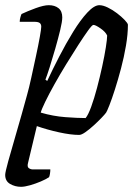

<svg xmlns="http://www.w3.org/2000/svg" viewBox="-27 -520 536 740"><path d="M54 200Q31 200 12 189Q-7 178 -7 154Q-7 144 5 100.5Q17 57 36.5 -9.5Q56 -76 77 -153Q85 -181 94 -222.5Q103 -264 112 -305.5Q121 -347 126.5 -378Q132 -409 132 -417Q132 -427 126 -431.5Q120 -436 105 -436H49Q49 -444 51.5 -453Q54 -462 56 -466Q79 -477 110.5 -488.5Q142 -500 161 -500Q184 -500 198.5 -488.5Q213 -477 213 -453Q213 -437 205 -404Q197 -371 186 -332.5Q175 -294 164.5 -261Q154 -228 148 -213L155 -208Q175 -251 201 -301.5Q227 -352 255 -397.5Q283 -443 309.5 -471.5Q336 -500 356 -500Q370 -500 388.5 -491Q407 -482 424 -469Q441 -456 453 -443.5Q465 -431 466 -425Q466 -388 458.5 -344Q451 -300 439.5 -256.5Q428 -213 416 -175.5Q404 -138 394.5 -114Q385 -90 382 -86Q377 -79 363.5 -65Q350 -51 333.5 -36Q317 -21 302 -10.5Q287 0 278 0Q246 0 200.5 -10Q155 -20 115 -34L81 108Q77 123 84 128Q91 133 100 133H167Q167 141 165.5 150Q164 159 162 163Q150 171 130 179.5Q110 188 89 194Q68 200 54 200ZM303 -65Q313 -77 324.5 -108.5Q336 -140 347 -181.5Q358 -223 367 -264.5Q376 -306 381 -338Q386 -370 386 -383Q380 -397 360.5 -410.5Q341 -424 333 -424Q328 -424 312.5 -402.5Q297 -381 275 -347Q253 -313 228.5 -273Q204 -233 182.5 -194.5Q161 -156 147 -127Q133 -98 130 -86Q178 -72 225 -68.5Q272 -65 303 -65Z"/></svg>

Font: Texturina 72pt 72pt Regular
Style: Italic
Weight: 400
Italic angle: -11°
Designer: Guillermo Torres Carreño
Foundry: Omnibus-Type
Version: Version 1.002; ttfautohint (v1.8.3)